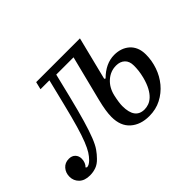

<svg xmlns="http://www.w3.org/2000/svg" viewBox="-128 -739 974 974"><g transform="rotate(-45 358.5 -252.0)"><path d="M53 12Q15 12 -5.5 -8Q-26 -28 -26 -57Q-26 -85 -9 -104.5Q8 -124 36 -124Q58 -124 70.5 -111Q83 -98 83 -78Q83 -64 78 -52Q73 -40 65 -33L71 -28Q86 -28 104 -46Q117 -59 128.5 -77Q140 -95 153 -127.5Q166 -160 180.5 -210Q195 -260 214 -337L248 -475H184L194 -516H508L450 -284L456 -280Q510 -334 572 -334Q596 -334 616.5 -327Q637 -320 653 -306Q669 -292 678 -271Q687 -250 687 -221Q687 -178 672.5 -136Q658 -94 630.5 -61Q603 -28 564.5 -8Q526 12 478 12Q416 12 377.5 -22Q339 -56 339 -121Q339 -141 343 -167Q347 -193 356 -229L417 -471H293L262 -344Q241 -259 225 -204.5Q209 -150 195 -114.5Q181 -79 167 -59Q153 -39 137 -23Q118 -3 97 4.5Q76 12 53 12ZM485 -29Q500 -29 515.5 -34.5Q531 -40 545.5 -53.5Q560 -67 572.5 -90Q585 -113 594 -147Q600 -171 602 -188.5Q604 -206 604 -225Q604 -256 586.5 -272.5Q569 -289 540 -289Q500 -289 469 -262Q438 -235 427 -190Q422 -168 419.5 -150.5Q417 -133 417 -121Q417 -29 485 -29Z"/></g></svg>

Font: IBM Plex Serif
Style: Italic
Weight: 400
Italic angle: -14°
Designer: Mike Abbink, Paul van der Laan, Pieter van Rosmalen
Foundry: Bold Monday
Version: Version 3.001